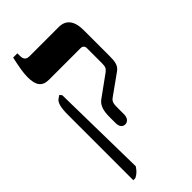

<svg xmlns="http://www.w3.org/2000/svg" viewBox="-278 -700 992 992"><g transform="rotate(-45 218.0 -203.5)"><path d="M222 7C241 7 254 -10 254 -34V-79C254 -111 255 -125 276 -139L385 -217C409 -234 414 -257 414 -299V-490C414 -559 385 -592 334 -592H122C97 -592 87 -603 87 -629V-647H56C43 -587 37 -553 37 -522C37 -464 56 -435 106 -435H336C351 -435 360 -427 360 -412V-305C360 -277 357 -269 341 -256L225 -172C198 -152 191 -119 191 -78V-34C191 -7 203 7 222 7ZM47 240H62C80 231 92 221 107 198L98 -330L88 -342L72 -331C55 -320 47 -291 47 -237Z"/></g></svg>

Font: Noto Serif Hebrew ExtraCondensed ExtraBold
Style: Regular
Weight: 800
Width: 2
Designer: Monotype Design Team
Foundry: Monotype Imaging Inc.
Version: Version 2.004